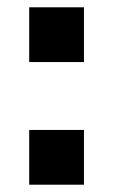

<svg xmlns="http://www.w3.org/2000/svg" viewBox="-20 -506 310 526"><path d="M210 -150V0H60V-150ZM210 -486V-336H60V-486Z"/></svg>

Font: Aneo
Style: Bold
Weight: 700
Designer: Anastasios Pappas
Foundry: Anastasios Pappas
Version: Version 1.000